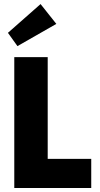

<svg xmlns="http://www.w3.org/2000/svg" viewBox="-20 -948 502 968"><path d="M440 0H52V-660H220.5V-147H440ZM68 -715.5 20 -782.5 184.5 -927.5 264 -827.5Z"/></svg>

Font: Lucymar Sans ExtraBold
Style: Regular
Weight: 800
Foundry: The League of Moveable Type (original font) / Main changes by Cristiano Sobral with portions from Mirco Monsees
Version: Version 2.001;August 30, 2020;FontCreator 13.0.0.2681 64-bit